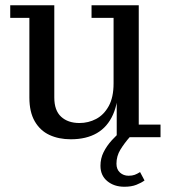

<svg xmlns="http://www.w3.org/2000/svg" viewBox="-20 -523 649 732"><path d="M250 8Q204 8 168.5 -8.5Q133 -25 112.5 -60.5Q92 -96 92 -151V-455H19V-503H187V-151Q187 -102 213 -78Q239 -54 283 -54Q317 -54 346.5 -69.5Q376 -85 394.5 -118.5Q413 -152 413 -205L432 -206Q432 -134 411 -86.5Q390 -39 349.5 -15.5Q309 8 250 8ZM425 0V-167L413 -165V-455H329V-503H509V-48H592V0ZM454 189Q415 189 389 167.5Q363 146 363 109Q363 81 375 57Q387 33 406.5 11.5Q426 -10 448 -28L476 -2Q454 23 439 47.5Q424 72 424 101Q424 123 437.5 135Q451 147 470 147Q484 147 493.5 143.5Q503 140 514 133L531 165Q519 174 500 181.5Q481 189 454 189Z"/></svg>

Font: Montagu Slab
Style: Bold
Weight: 700
Designer: Florian Karsten
Foundry: Florian Karsten
Version: Version 1.000